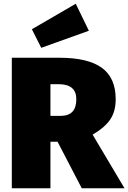

<svg xmlns="http://www.w3.org/2000/svg" viewBox="-20 -1004 684 1024"><path d="M287 -248H249V0H43V-696H298Q449 -696 523 -642.5Q597 -589 597 -475Q597 -410 568 -367Q539 -324 474 -286L644 0H416ZM249 -386H303Q345 -386 366 -408Q387 -430 387 -475Q387 -555 293 -555H249ZM454 -840 200 -749 150 -848 384 -984Z"/></svg>

Font: FiraGO Heavy
Style: Regular
Weight: 900
Designer: bBox Type
Foundry: bBox Type GmbH
Version: Version 1.001